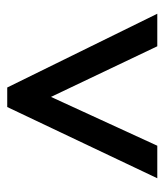

<svg xmlns="http://www.w3.org/2000/svg" viewBox="18 -773 455 531"><g transform="rotate(-90 245.5 -507.5)"><path d="M18 -300 215 -715H269L473 -300H383L243 -594L108 -300Z"/></g></svg>

Font: Noto Sans Lao Condensed Medium
Style: Regular
Weight: 500
Width: 3
Designer: Monotype Design Team
Foundry: Monotype Imaging Inc.
Version: Version 2.003; ttfautohint (v1.8.4.7-5d5b)